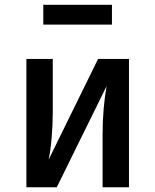

<svg xmlns="http://www.w3.org/2000/svg" viewBox="-20 -790 655 810"><path d="M524.1 -541.5V0H412.8V-222.6Q412.8 -279 417.4 -332.1Q422.1 -385.1 429.7 -426.7L219.5 0H91.3V-541.5H202.6V-318.5Q202.6 -262.6 197.9 -208.5Q193.3 -154.4 185.1 -116.4L393.8 -541.5ZM452.3 -769.7V-686.2H162.6V-769.7Z"/></svg>

Font: Fira Code Fixed Medium
Style: Regular
Weight: 500
Monospace: yes
Designer: Carrois Corporate, Edenspiekermann AG, Nikita Prokopov
Foundry: Carrois Corporate, Edenspiekermann AG, Nikita Prokopov
Version: Version 5.002